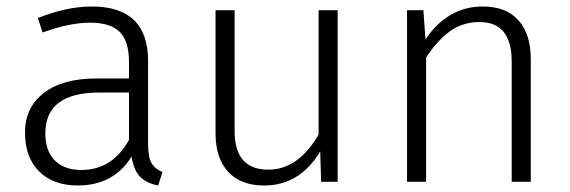

<svg xmlns="http://www.w3.org/2000/svg" viewBox="-20 -554 1738 585"><path d="M228 -36.1Q322.3 -36.1 373 -127.9V-272H282.2Q118.2 -272 118.2 -147.9Q118.2 -93.8 147.2 -64.9Q176.3 -36.1 228 -36.1ZM431.2 -368.2V-116.2Q431.2 -75.2 441.7 -57.1Q452.1 -39.1 475.1 -29.8L461.9 11.2Q425.8 4.4 406.5 -15.9Q387.2 -36.1 380.9 -77.1Q326.7 10.7 217.8 11.2Q142.6 11.2 99.4 -31.5Q56.2 -74.2 56.2 -150.4Q56.2 -226.6 113.5 -270.8Q170.9 -314.9 272.9 -314.9H373V-365.2Q373 -428.2 345 -456.5Q316.9 -484.9 254.4 -484.9Q191.9 -484.9 109.9 -455.1L95.2 -499Q183.1 -534.2 259.8 -534.2Q431.2 -534.2 431.2 -368.2Z M1008.8 0H958.5L955.6 -92.8Q893.6 11.2 784.7 11.2Q713.9 11.2 675.3 -30.3Q636.7 -71.8 636.7 -148.9V-522.9H694.8V-154.8Q694.8 -36.6 797.9 -37.1Q888.7 -37.1 950.7 -144V-522.9H1008.8Z M1451.2 -534.2Q1522 -534.2 1559.6 -492.2Q1597.2 -450.2 1597.2 -374V0H1539.1V-366.2Q1539.1 -487.3 1440.4 -486.8Q1390.6 -486.8 1352.1 -459.5Q1313.5 -432.1 1278.3 -378.9V0H1220.2V-522.9H1270L1276.4 -434.1Q1344.2 -534.2 1451.2 -534.2Z"/></svg>

Font: FiraSans-Light
Style: Regular
Weight: 300
Designer: Carrois Corporate & Edenspiekermann AG
Foundry: Carrois Corporate GbR & Edenspiekermann AG
Version: Version 3.106;PS 003.106;hotconv 1.0.70;makeotf.lib2.5.58329